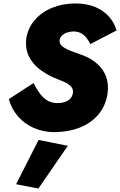

<svg xmlns="http://www.w3.org/2000/svg" viewBox="-20 -738 694 1110"><path d="M174 -258 31 -165Q47 -107 85 -64Q123 -21 176 2Q229 25 292 26Q371 26 437.5 1Q504 -24 547.5 -74.5Q591 -125 602 -198Q609 -252 593.5 -294.5Q578 -337 543.5 -368Q509 -399 460 -418Q439 -426 414 -434.5Q389 -443 367 -453.5Q345 -464 333 -477.5Q321 -491 325 -508Q328 -523 340 -534Q352 -545 369.5 -550.5Q387 -556 405 -556Q429 -556 446.5 -547Q464 -538 478 -521.5Q492 -505 502 -483L654 -562Q641 -607 610 -642Q579 -677 530.5 -697.5Q482 -718 414 -718Q344 -718 283 -693.5Q222 -669 182 -623.5Q142 -578 132 -516Q125 -456 147.5 -411.5Q170 -367 208.5 -338Q247 -309 287 -291Q316 -279 344 -267.5Q372 -256 389 -239.5Q406 -223 401 -197Q397 -178 384.5 -166Q372 -154 354 -148Q336 -142 314 -142Q287 -142 267 -150.5Q247 -159 230.5 -174.5Q214 -190 200.5 -211.5Q187 -233 174 -258ZM203 71 73 327 202 352 372 105Z"/></svg>

Font: Jost ExtraBold
Style: Italic
Weight: 800
Italic angle: -5°
Version: Version 3.710